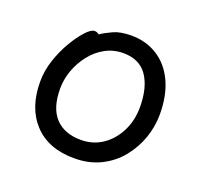

<svg xmlns="http://www.w3.org/2000/svg" viewBox="-95 -593 752 717"><g transform="rotate(20 281.0 -234.0)"><path d="M312 -486Q371 -486 416.5 -457Q462 -428 487 -374Q512 -320 512 -245Q512 -197 496 -151Q480 -105 449 -66.5Q418 -28 372 -5Q326 18 267 18Q164 18 107 -43Q50 -104 50 -208Q50 -252 64.5 -295Q79 -338 100 -373.5Q121 -409 142 -432Q163 -455 177 -455Q187 -455 195 -448Q214 -461 241.5 -473.5Q269 -486 312 -486ZM267 -55Q314 -55 351 -79.5Q388 -104 410.5 -147.5Q433 -191 433 -245Q433 -323 402 -368.5Q371 -414 306 -414Q268 -414 235.5 -396.5Q203 -379 179 -348.5Q155 -318 142 -282Q129 -246 129 -209Q129 -132 165 -93.5Q201 -55 267 -55Z"/></g></svg>

Font: Moon Stars Kai
Style: Bold
Weight: 700
Designer: GuiWonder
Version: Version 1.101